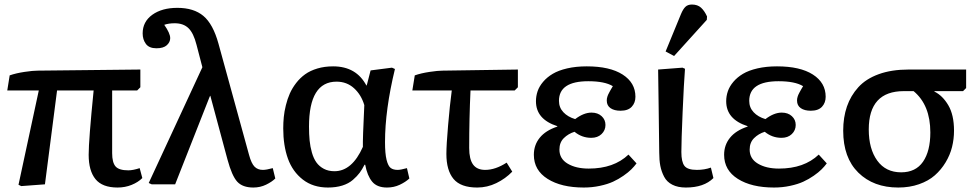

<svg xmlns="http://www.w3.org/2000/svg" viewBox="-20 -817 4338 851"><path d="M501 14.2Q433.6 14.2 403.3 -22.9Q373 -60.1 373 -130.9Q373 -196.3 395 -416H232.9L179.2 0L74.2 7.8L62 2L151.9 -416H12.2L22.9 -482.9Q50.8 -492.7 88.4 -498.3Q126 -503.9 147 -503.9L602.1 -508.8V-430.2L587.9 -416H477.1V-138.2Q477.1 -96.7 492.2 -79.3Q507.3 -62 548.8 -62Q569.3 -62 599.1 -71.8L610.8 -27.8Q592.3 -9.3 563.5 2.4Q534.7 14.2 501 14.2Z M1103 14.2Q1055.2 14.2 1031.5 -11.7Q1007.8 -37.6 988.3 -109.9L912.1 -393.1L909.2 -388.2L756.3 0H652.3L639.2 -5.9L877 -519L851.1 -618.2Q837.9 -670.4 815.4 -692.1Q793 -713.9 754.4 -713.9Q727.5 -713.9 708 -707Q734.4 -669.4 734.4 -647.9Q734.4 -630.4 719.5 -616.7Q704.6 -603 673.3 -603Q641.1 -603 626.7 -622.3Q612.3 -641.6 612.3 -668.9Q612.3 -720.7 655 -751.5Q697.8 -782.2 766.1 -782.2Q838.9 -782.2 881.6 -746.3Q924.3 -710.4 948.2 -624L1084 -129.9Q1094.2 -92.3 1108.4 -78.1Q1122.6 -64 1145 -64Q1160.6 -64 1189 -71.8L1200.2 -25.9Q1185.5 -11.2 1159.4 1.5Q1133.3 14.2 1103 14.2Z M1433.6 14.2Q1367.7 14.2 1322.3 -21Q1276.9 -56.2 1256.1 -114Q1235.4 -171.9 1235.4 -248Q1235.4 -273.4 1237.8 -298.1Q1240.2 -322.8 1247.1 -350.6Q1253.9 -378.4 1264.6 -402.6Q1275.4 -426.8 1292.7 -449.2Q1310.1 -471.7 1332.5 -487.8Q1355 -503.9 1386.7 -513.4Q1418.5 -522.9 1456.5 -522.9Q1559.6 -522.9 1604.5 -437L1607.4 -445.8L1622.6 -504.9L1717.3 -517.1L1730.5 -511.2Q1686.5 -329.6 1686.5 -187Q1686.5 -136.2 1693.4 -108.6Q1700.2 -81.1 1711.7 -72.5Q1723.1 -64 1742.7 -64Q1755.4 -64 1783.7 -71.8L1794.4 -25.9Q1777.8 -10.3 1751.7 2Q1725.6 14.2 1695.3 14.2Q1650.9 14.2 1629.4 -12Q1607.9 -38.1 1598.6 -86.9H1595.7Q1585.4 -66.4 1574.2 -51.3Q1563 -36.1 1544.2 -19.8Q1525.4 -3.4 1497.3 5.4Q1469.2 14.2 1433.6 14.2ZM1462.4 -58.1Q1540.5 -58.1 1588.4 -166Q1587.4 -199.2 1594.7 -351.1Q1581.1 -397 1549.1 -426Q1517.1 -455.1 1471.7 -455.1Q1349.6 -455.1 1349.6 -255.9Q1349.6 -221.7 1352.3 -194.3Q1355 -167 1362.5 -140.6Q1370.1 -114.3 1382.6 -96.9Q1395 -79.6 1415.3 -68.8Q1435.5 -58.1 1462.4 -58.1Z M2095.2 14.2Q2022 14.2 1990.2 -23.9Q1958.5 -62 1958.5 -134.8Q1958.5 -173.8 1966.1 -262.2Q1973.6 -350.6 1982.4 -416H1807.6L1818.4 -482.9Q1846.2 -492.7 1883.8 -498.3Q1921.4 -503.9 1941.4 -503.9L2275.4 -508.8V-430.2L2261.2 -416H2065.4Q2059.6 -291.5 2059.6 -161.1Q2059.6 -111.3 2076.9 -87.6Q2094.2 -64 2130.4 -64Q2175.8 -64 2225.6 -96.2L2250.5 -56.2Q2220.2 -24.9 2179.9 -5.4Q2139.6 14.2 2095.2 14.2Z M2567.4 14.2Q2467.8 14.2 2407 -24.2Q2346.2 -62.5 2346.2 -130.9Q2346.2 -174.3 2372.3 -206.5Q2398.4 -238.8 2450.2 -255.9V-257.8Q2355.5 -288.1 2355.5 -368.2Q2355.5 -391.1 2362.8 -412.6Q2370.1 -434.1 2387.2 -454.3Q2404.3 -474.6 2429.7 -489.7Q2455.1 -504.9 2493.9 -513.9Q2532.7 -522.9 2580.6 -522.9Q2683.1 -522.9 2739.7 -486.6Q2796.4 -450.2 2796.4 -388.2Q2796.4 -361.3 2780 -343.8Q2763.7 -326.2 2730.5 -326.2Q2702.6 -326.2 2686 -337.6Q2669.4 -349.1 2669.4 -371.1Q2669.4 -375.5 2669.9 -379.6Q2670.4 -383.8 2672.1 -388.7Q2673.8 -393.6 2675 -396.7Q2676.3 -399.9 2679.7 -406Q2683.1 -412.1 2684.3 -414.6Q2685.5 -417 2690.2 -424.8Q2694.8 -432.6 2696.3 -435.1Q2660.2 -457 2587.4 -457Q2457.5 -457 2457.5 -370.1Q2457.5 -340.3 2477.1 -319.6Q2496.6 -298.8 2529.3 -289.1Q2567.4 -317.9 2601.6 -317.9Q2629.4 -317.9 2646.5 -302.2Q2663.6 -286.6 2663.6 -263.2Q2663.6 -239.3 2646.2 -222.7Q2628.9 -206.1 2600.6 -206.1Q2559.1 -206.1 2526.4 -232.9Q2498.5 -224.1 2479 -204.8Q2459.5 -185.5 2459.5 -153.8Q2459.5 -113.3 2496.1 -91.6Q2532.7 -69.8 2589.4 -69.8Q2700.7 -69.8 2765.6 -131.8L2801.3 -92.8Q2791 -79.1 2778.1 -66.2Q2765.1 -53.2 2743.4 -38.1Q2721.7 -22.9 2697.3 -11.7Q2672.9 -0.5 2638.7 6.8Q2604.5 14.2 2567.4 14.2Z M2967.8 -568.8 2930.2 -588.9 2998 -753.9Q3007.3 -776.4 3017.8 -786.6Q3028.3 -796.9 3046.9 -796.9Q3071.8 -796.9 3087.2 -783Q3102.5 -769 3113.8 -744.1L3112.8 -729ZM3020 14.2Q2984.4 14.2 2960 1.7Q2935.5 -10.7 2923.6 -33.7Q2911.6 -56.6 2906.7 -82Q2901.9 -107.4 2901.9 -141.1Q2901.9 -176.8 2899.4 -338.6Q2897 -500.5 2897 -508.8L3004.9 -517.1L3016.1 -512.2Q3011.2 -450.2 3005.6 -320.6Q3000 -190.9 3000 -143.1Q3000 -99.6 3013.7 -81.8Q3027.3 -64 3068.8 -64Q3102.5 -64 3130.9 -74.2L3142.1 -27.8Q3100.1 14.2 3020 14.2Z M3410.6 14.2Q3311 14.2 3250.2 -24.2Q3189.5 -62.5 3189.5 -130.9Q3189.5 -174.3 3215.6 -206.5Q3241.7 -238.8 3293.5 -255.9V-257.8Q3198.7 -288.1 3198.7 -368.2Q3198.7 -391.1 3206.1 -412.6Q3213.4 -434.1 3230.5 -454.3Q3247.6 -474.6 3272.9 -489.7Q3298.3 -504.9 3337.2 -513.9Q3376 -522.9 3423.8 -522.9Q3526.4 -522.9 3583 -486.6Q3639.6 -450.2 3639.6 -388.2Q3639.6 -361.3 3623.3 -343.8Q3606.9 -326.2 3573.7 -326.2Q3545.9 -326.2 3529.3 -337.6Q3512.7 -349.1 3512.7 -371.1Q3512.7 -375.5 3513.2 -379.6Q3513.7 -383.8 3515.4 -388.7Q3517.1 -393.6 3518.3 -396.7Q3519.5 -399.9 3522.9 -406Q3526.4 -412.1 3527.6 -414.6Q3528.8 -417 3533.4 -424.8Q3538.1 -432.6 3539.6 -435.1Q3503.4 -457 3430.7 -457Q3300.8 -457 3300.8 -370.1Q3300.8 -340.3 3320.3 -319.6Q3339.8 -298.8 3372.6 -289.1Q3410.6 -317.9 3444.8 -317.9Q3472.7 -317.9 3489.7 -302.2Q3506.8 -286.6 3506.8 -263.2Q3506.8 -239.3 3489.5 -222.7Q3472.2 -206.1 3443.8 -206.1Q3402.3 -206.1 3369.6 -232.9Q3341.8 -224.1 3322.3 -204.8Q3302.7 -185.5 3302.7 -153.8Q3302.7 -113.3 3339.4 -91.6Q3376 -69.8 3432.6 -69.8Q3543.9 -69.8 3608.9 -131.8L3644.5 -92.8Q3634.3 -79.1 3621.3 -66.2Q3608.4 -53.2 3586.7 -38.1Q3564.9 -22.9 3540.5 -11.7Q3516.1 -0.5 3481.9 6.8Q3447.8 14.2 3410.6 14.2Z M3961.4 14.2Q3851.6 14.2 3784.4 -51.8Q3717.3 -117.7 3717.3 -237.8Q3717.3 -296.9 3733.9 -345Q3750.5 -393.1 3784.4 -430.4Q3818.4 -467.8 3875 -488.3Q3931.6 -508.8 4007.3 -508.8H4262.2V-426.8L4248.5 -413.1H4121.6V-411.1Q4157.7 -393.6 4183.1 -350.6Q4208.5 -307.6 4208.5 -237.8Q4208.5 -200.7 4199.7 -165.3Q4190.9 -129.9 4171.1 -97.2Q4151.4 -64.5 4123.3 -39.8Q4095.2 -15.1 4053.5 -0.5Q4011.7 14.2 3961.4 14.2ZM3974.1 -53.2Q4038.6 -53.2 4071 -100.1Q4103.5 -147 4103.5 -230Q4103.5 -351.6 4029.3 -413.1H3986.3Q3830.6 -413.1 3830.6 -243.2Q3830.6 -157.2 3868.2 -105.2Q3905.8 -53.2 3974.1 -53.2Z"/></svg>

Font: Literata Book Medium
Style: Regular
Weight: 500
Designer: Latin by Veronika Burian and Jose Scaglione. Greek by Irene Vlachou. Cyrillic by Vera Evstafieva
Foundry: TypeTogether
Version: Version 2.003;PS 002.003;hotconv 1.0.88;makeotf.lib2.5.64775